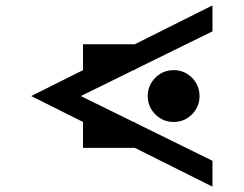

<svg xmlns="http://www.w3.org/2000/svg" viewBox="-20 -704 919 724"><path d="M634.8 -244.1Q594.2 -244.1 565.7 -272.7Q537.1 -301.3 537.1 -341.8Q537.1 -382.3 565.7 -410.9Q594.2 -439.5 634.8 -439.5Q675.3 -439.5 703.9 -410.9Q732.4 -382.3 732.4 -341.8Q732.4 -301.3 703.9 -272.7Q675.3 -244.1 634.8 -244.1ZM488.3 -241.7 781.2 -97.7V0L488.3 -146.5H293V-244.1L97.7 -341.8L293 -439.5V-537.1H488.3L781.2 -683.6V-585.9L488.3 -441.9V-439.5H483.4L284.7 -341.8L483.4 -244.1H488.3Z"/></svg>

Font: BabelStone Pigpen
Style: Regular
Weight: 400
Designer: Andrew West
Foundry: BabelStone
Version: Version 1.02 November 6, 2013